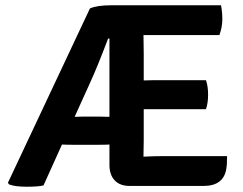

<svg xmlns="http://www.w3.org/2000/svg" viewBox="-20 -703 922 728"><path d="M525 -172 524 -109Q566 -111 594 -111H841Q841 -79 838 -62Q827 2 752 2H471Q435 2 415 -19Q395 -40 395 -78V-155Q380 -154 351 -154H262Q231 -154 215 -155L145 0Q126 5 81 5Q36 5 14 -4L10 -10L321 -671Q348 -683 402 -683H818Q823 -658 823 -629.5Q823 -601 812 -570H524L525 -501V-398Q550 -399 590 -399H761Q769 -376 769 -344Q769 -312 761 -289H525ZM350 -261 395 -260V-557H390Q350 -451 321 -388L263 -260L299 -261Z"/></svg>

Font: Signika
Style: Semibold
Weight: 600
Designer: Anna Giedrys
Foundry: Anna Giedrys
Version: Version 1.001